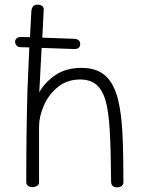

<svg xmlns="http://www.w3.org/2000/svg" viewBox="-20 -805 611 826"><path d="M511 -21Q511 -11 503.5 -5Q496 1 484 1Q458 1 458 -24Q457 -163 452 -245Q447 -327 435 -369Q422 -417 395.5 -440Q369 -463 325 -463Q268 -463 228 -430Q188 -397 168 -349.5Q148 -302 148 -261V-20Q148 -11 139.5 -5.5Q131 0 119 0Q107 0 100 -6Q93 -12 93 -21Q93 -234 98 -414Q100 -475 106 -601L68 -602Q58 -602 51.5 -609Q45 -616 45 -625Q45 -635 52.5 -640.5Q60 -646 70 -646L109 -645L115 -758Q117 -772 123 -778.5Q129 -785 142 -785Q154 -785 161.5 -779Q169 -773 168 -762L162 -643L299 -638Q311 -638 318 -632Q325 -626 325 -616Q325 -594 300 -594L159 -599L149 -408Q173 -451 218.5 -482Q264 -513 331 -513Q396 -513 433.5 -479Q471 -445 488 -376Q502 -319 506.5 -236Q511 -153 511 -21Z"/></svg>

Font: Mali Light
Style: Regular
Weight: 300
Designer: Kitiyaporn Chalermlarp | Katatrad Aksorn Co.,Ltd.
Foundry: Cadson Demak Co.,Ltd.
Version: Version 1.000; ttfautohint (v1.6)